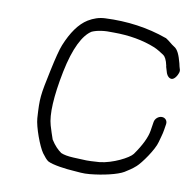

<svg xmlns="http://www.w3.org/2000/svg" viewBox="-77 -736 833 833"><g transform="rotate(10 339.5 -319.5)"><path d="M637 -279.5C622 -279.5 607.6 -267 605.2 -252L598.9 -212.1C594.2 -182.9 576.6 -145.6 544.9 -100.9C530 -80.8 461.3 -45.9 405.2 -39.7C336.8 -35.1 357 -37.3 289.2 -39.5C263.9 -40.8 246.9 -44.1 234.1 -49.6C218.7 -60.1 202.7 -76.1 187.2 -100.8C180.8 -119 174 -139.6 168.1 -159.5C154.6 -205.3 158.2 -285.4 181 -398.7C202.7 -505.3 235.4 -567.8 272.3 -590.8C295 -600.8 325.9 -605.7 366.5 -604L367 -604H367.6C436.4 -604 497.4 -593.1 551.3 -571.4C566 -565.3 582.4 -554.6 595.3 -546.2L595.6 -545.5L595.9 -545.3C602.7 -541.7 611.6 -527.7 617.1 -500.5L617 -498.1L622.5 -480C625.7 -466.4 631.6 -455.7 641.6 -451.2C656.1 -443.5 670.3 -462.3 675.8 -477.5C679.1 -484.3 680 -492.4 676.7 -499.7C675.1 -504.4 673.1 -511.9 671.1 -522C661.8 -557.3 652.2 -580.6 635.3 -589.8C621 -598.5 611.9 -609.2 594.2 -620C594.2 -620 593.5 -619.8 593.5 -619.8C593.5 -619.8 592.8 -620 592.8 -620C508.7 -650.1 417.5 -663 320.1 -658.4C293.7 -657.3 269.7 -649 246.5 -635C209.7 -612 180.3 -569.8 156.2 -510.8C147.8 -490 138 -451.7 125.7 -393.8C101.5 -279.9 99.9 -269.2 105.5 -180.6C108.1 -142 138 -61.6 156.8 -35.2C167.8 -20.4 176.2 -10.4 184.6 -4.5C206.5 7.6 267.2 15.4 298.4 17C320.6 18.4 341.9 22.1 371.7 19C429.6 13.6 491.8 -1.1 518.3 -16.8C536.2 -28.6 547.2 -34.2 566 -51C585.7 -68.2 633.7 -135.4 642.3 -170.5C648 -193.8 652.6 -204.2 656.1 -226L660.2 -252C662.6 -267 652.1 -279.5 637 -279.5Z"/></g></svg>

Font: MewTooHand
Style: BdWideIta
Weight: 400
Designer: Mew Too, Robert Jablonski
Version: Version 0.77